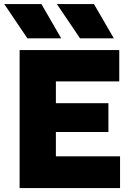

<svg xmlns="http://www.w3.org/2000/svg" viewBox="-20 -954 682 974"><path d="M79.5 0V-700H585V-541H263.5V-430.5H530V-284.5H263.5V-161H589V0ZM557.5 -759.5H386L268.5 -933.5H456.5ZM290.5 -759.5H119L1.5 -933.5H190Z"/></svg>

Font: Geologica Roman ExtraBold
Style: Regular
Weight: 800
Designer: Sindre Bremnes, Frode Helland
Foundry: Monokrom Skriftforlag AS
Version: Version 1.010;gftools[0.9.28]